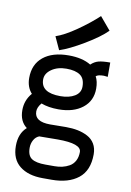

<svg xmlns="http://www.w3.org/2000/svg" viewBox="-100 -806 719 1057"><g transform="rotate(10 259.0 -277.5)"><path d="M148.9 -592.3Q197.3 -608.4 263.2 -654.3Q329.1 -700.2 377 -745.1L437 -673.8Q397.5 -633.8 316.9 -585.7Q236.3 -537.6 182.1 -520ZM115.7 37.1Q115.7 81.1 140.4 97.2Q165 113.3 216.8 113.3H268.1Q291 113.3 311.3 108.6Q331.5 104 350.6 93.3Q369.6 82.5 380.9 61.8Q392.1 41 392.1 12.2Q392.1 -34.7 260.3 -34.7Q228 -34.7 156.7 -33.7Q137.2 -25.9 126.5 -6.3Q115.7 13.2 115.7 37.1ZM232.4 -272Q281.2 -272 312.5 -291Q343.8 -310.1 343.8 -344.7Q343.8 -389.6 317.1 -408.2Q290.5 -426.8 240.2 -426.8Q190.4 -426.8 157 -403.3Q123.5 -379.9 123.5 -346.2Q123.5 -272 232.4 -272ZM46.4 -341.3Q46.4 -417.5 97.9 -459.2Q149.4 -501 240.2 -501Q316.4 -501 364.3 -471.7Q383.8 -490.2 406.5 -496.1Q429.2 -502 471.2 -502V-421.9Q456.5 -424.3 449.7 -424.3Q416 -424.3 405.3 -413.6Q419.9 -387.2 419.9 -346.7Q419.9 -278.3 369.1 -238.5Q318.4 -198.7 234.9 -198.7Q178.2 -198.7 137.7 -214.4Q116.7 -189.9 116.7 -166.5Q116.7 -108.9 204.6 -108.9Q210.9 -108.9 248.5 -109.4Q286.1 -109.9 293 -109.9Q329.6 -109.9 359.6 -103.8Q389.6 -97.7 415 -84.2Q440.4 -70.8 454.8 -46.4Q469.2 -22 469.2 11.7Q469.2 102.5 414.3 146Q359.4 189.5 265.1 189.5H214.8Q134.3 189.5 86.7 151.9Q39.1 114.3 39.1 40Q39.1 -29.8 81.5 -66.9Q40 -97.7 40 -160.2Q40 -215.8 76.2 -257.3Q46.4 -290.5 46.4 -341.3Z"/></g></svg>

Font: FantasqueSansM Nerd Font
Style: Regular
Weight: 400
Monospace: yes
Designer: Jany Belluz
Version: Version 1.8.0 ; ttfautohint (v1.8.2);Nerd Fonts 3.4.0